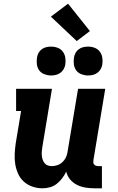

<svg xmlns="http://www.w3.org/2000/svg" viewBox="-20 -1010 640 1038"><path d="M210 8Q182 8 155.5 -1Q129 -10 109 -28Q89 -46 78 -70.5Q67 -95 62.5 -122Q58 -149 59.5 -178Q61 -207 65 -235L94 -410H67V-530H261L209 -216Q207 -204 206 -192.5Q205 -181 206 -169.5Q207 -158 210.5 -147.5Q214 -137 220.5 -128.5Q227 -120 237.5 -116Q248 -112 260 -112Q275 -112 290 -117Q305 -122 317 -133Q329 -144 336 -158.5Q343 -173 345 -188L402 -530H549L485 -144Q484 -137 484.5 -131Q485 -125 489 -120.5Q493 -116 499 -114Q505 -112 511 -112H531V8H491Q466 8 441.5 4Q417 0 395.5 -11Q374 -22 359 -40Q344 -58 338 -82Q329 -63 316 -46Q303 -29 286.5 -16Q270 -3 249.5 2.5Q229 8 210 8ZM456 -602Q438 -602 420.5 -608.5Q403 -615 392.5 -629Q382 -643 379.5 -661.5Q377 -680 380 -699Q382 -712 388.5 -724Q395 -736 406 -744Q417 -752 430 -755Q443 -758 456 -758Q475 -758 492 -751.5Q509 -745 519.5 -731Q530 -717 533 -698.5Q536 -680 533 -661Q531 -648 524 -636Q517 -624 506 -616Q495 -608 482 -605Q469 -602 456 -602ZM256 -602Q238 -602 220.5 -608.5Q203 -615 192.5 -629Q182 -643 179.5 -661.5Q177 -680 180 -699Q182 -712 188.5 -724Q195 -736 206 -744Q217 -752 230 -755Q243 -758 256 -758Q275 -758 292 -751.5Q309 -745 319.5 -731Q330 -717 333 -698.5Q336 -680 333 -661Q331 -648 324 -636Q317 -624 306 -616Q295 -608 282 -605Q269 -602 256 -602ZM395 -788 255 -920 348 -990 466 -842Z"/></svg>

Font: Iosevka Curly Slab HvEx
Style: Italic
Weight: 900
Width: 7
Italic angle: -9°
Monospace: yes
Designer: Belleve Invis
Foundry: Belleve Invis
Version: Version 11.1.0; ttfautohint (v1.8.3)